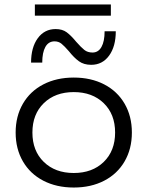

<svg xmlns="http://www.w3.org/2000/svg" viewBox="-20 -829 660 859"><path d="M570 -236Q570 -163 537.5 -107Q505 -51 446 -20.5Q387 10 310 10Q233 10 174 -20.5Q115 -51 82.5 -107Q50 -163 50 -236Q50 -309 82.5 -365Q115 -421 174 -451.5Q233 -482 310 -482Q387 -482 446 -451.5Q505 -421 537.5 -365Q570 -309 570 -236ZM495 -236Q495 -318 444 -367.5Q393 -417 310 -417Q227 -417 176 -367.5Q125 -318 125 -236Q125 -154 176 -104.5Q227 -55 310 -55Q393 -55 444 -104.5Q495 -154 495 -236ZM388 -539Q355 -539 333 -555Q311 -571 288 -600Q268 -623 255 -633.5Q242 -644 224 -644Q197 -644 183 -619Q169 -594 169 -549H119Q119 -617 149 -658Q179 -699 229 -699Q259 -699 278.5 -684.5Q298 -670 321 -642Q343 -617 357.5 -605.5Q372 -594 394 -594Q420 -594 434 -619Q448 -644 448 -689H498Q498 -621 468 -580Q438 -539 388 -539ZM136 -809H476V-759H136Z"/></svg>

Font: Madhuban Light
Style: Regular
Weight: 300
Designer: jaikishan Patel
Foundry: MagicType
Version: Version 1.000